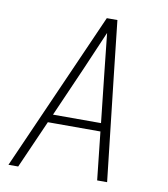

<svg xmlns="http://www.w3.org/2000/svg" viewBox="-82 -805 765 874"><g transform="rotate(10 300.0 -367.5)"><path d="M16 0 341 -735H390L417 -490L472 0H426L402 -222H159L61 0ZM176 -260H398L373 -490Q368 -535 363.5 -579.5Q359 -624 354 -669Q335 -624 315.5 -579.5Q296 -535 277 -490Z"/></g></svg>

Font: Iosevka SS04 XLt Ex
Style: Italic
Weight: 200
Width: 7
Italic angle: -9°
Monospace: yes
Designer: Belleve Invis
Foundry: Belleve Invis
Version: Version 19.0.0; ttfautohint (v1.8.4)